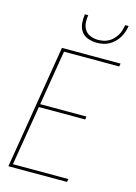

<svg xmlns="http://www.w3.org/2000/svg" viewBox="-140 -1028 779 1101"><g transform="rotate(15 250.0 -477.5)"><path d="M24 0 145 -735H493L490 -717H162L108 -391H383L380 -373H105L46 -18H375L372 0ZM329 -815Q302 -815 277 -824Q252 -833 237.5 -853.5Q223 -874 220.5 -901Q218 -928 222 -955H242Q238 -932 240 -909Q242 -886 254 -868Q266 -850 287.5 -841.5Q309 -833 332 -833Q348 -833 363.5 -836Q379 -839 394 -847Q409 -855 421 -867.5Q433 -880 441.5 -894Q450 -908 454.5 -923.5Q459 -939 462 -955H482Q479 -937 473 -919Q467 -901 457 -884.5Q447 -868 432.5 -854Q418 -840 401 -831Q384 -822 365.5 -818.5Q347 -815 329 -815Z"/></g></svg>

Font: Iosevka Curly Thin Oblique
Style: Regular
Weight: 100
Italic angle: -9°
Monospace: yes
Designer: Belleve Invis
Foundry: Belleve Invis
Version: Version 11.1.0; ttfautohint (v1.8.3)